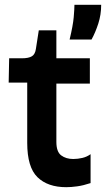

<svg xmlns="http://www.w3.org/2000/svg" viewBox="-20 -765 440 797"><path d="M255 12Q178 12 135.5 -29.5Q93 -71 93 -172V-422H16L18 -523H70Q99 -523 112.5 -531.5Q126 -540 129 -562L141 -639H214V-523H353V-418H214V-176Q214 -135 234 -120Q254 -105 284 -105Q303 -105 322 -109.5Q341 -114 356 -125V-5Q326 5 300.5 8.5Q275 12 255 12ZM269 -601Q283 -659 286 -693.5Q289 -728 289 -745H400Q400 -704 388 -667Q376 -630 360 -601Z"/></svg>

Font: Bricolage Grotesque 10pt SemiBold
Style: Regular
Weight: 600
Designer: Mathieu Triay
Foundry: Atelier Triay
Version: Version 1.000; ttfautohint (v1.8.4.7-5d5b);gftools[0.9.29]